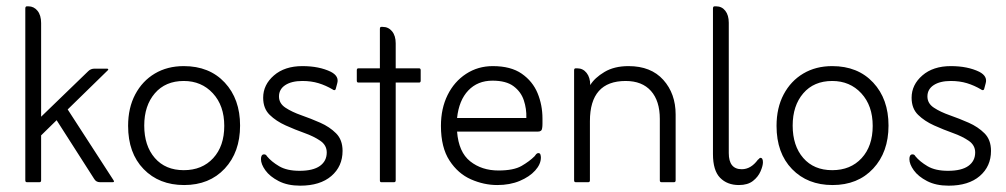

<svg xmlns="http://www.w3.org/2000/svg" viewBox="-20 -576 3179 607"><path d="M110 -148V-6Q110 0 105 0H65Q60 0 60 -6V-549Q60 -556 65 -556H70Q87 -556 98.5 -542Q110 -528 110 -503V-207L259 -351Q267 -359 279 -359H318Q321 -359 322 -357.5Q323 -356 321 -354L194 -230L339 -6Q343 0 336 0H296Q284 0 278 -10L159 -196Z M562 9Q483 9 434 -41.5Q385 -92 385 -178Q385 -235 407.5 -277.5Q430 -320 469.5 -343.5Q509 -367 561 -367Q642 -367 690.5 -315Q739 -263 739 -179Q739 -95 690.5 -43Q642 9 562 9ZM561 -38Q619 -38 654 -76Q689 -114 689 -178Q689 -242 653 -281Q617 -320 561 -320Q503 -320 469.5 -281Q436 -242 436 -179Q436 -115 469.5 -76.5Q503 -38 561 -38Z M824 -82Q838 -65 862.5 -50.5Q887 -36 927 -36Q970 -36 991.5 -51.5Q1013 -67 1013 -94Q1013 -117 992.5 -131Q972 -145 942.5 -155.5Q913 -166 883 -179.5Q853 -193 832.5 -213Q812 -233 812 -267Q812 -308 846 -337.5Q880 -367 936 -367Q989 -367 1026 -349Q1053 -335 1046 -312L1042 -297Q1041 -291 1037 -291Q1034 -291 1032 -293Q1010 -306 987 -313Q964 -320 936 -320Q902 -320 882 -307Q862 -294 862 -271Q862 -249 882.5 -235.5Q903 -222 933 -211.5Q963 -201 992.5 -188Q1022 -175 1042.5 -154.5Q1063 -134 1063 -99Q1063 -50 1027.5 -19.5Q992 11 929 11Q889 11 861 -3.5Q833 -18 819 -37.5Q805 -57 805 -73Q805 -88 815 -88Q821 -88 824 -82Z M1181 -315H1113Q1108 -315 1108 -321V-354Q1108 -360 1113 -360H1181V-484Q1181 -491 1185 -491H1190Q1208 -491 1219.5 -477Q1231 -463 1231 -439V-360H1305Q1310 -360 1310 -354V-321Q1310 -315 1305 -315H1231V-6Q1231 0 1226 0H1185Q1181 0 1181 -6Z M1425 -160Q1430 -95 1466.5 -66Q1503 -37 1556 -37Q1604 -37 1629 -51.5Q1654 -66 1670 -82Q1672 -85 1675 -88.5Q1678 -92 1682 -92Q1687 -92 1688.5 -87.5Q1690 -83 1690 -78Q1690 -57 1672 -37Q1654 -17 1623 -4Q1592 9 1552 9Q1510 9 1469 -9Q1428 -27 1401 -68.5Q1374 -110 1374 -178Q1374 -233 1395 -275.5Q1416 -318 1453.5 -342.5Q1491 -367 1538 -367Q1595 -367 1629.5 -343Q1664 -319 1679.5 -281.5Q1695 -244 1695 -201Q1695 -192 1695 -184.5Q1695 -177 1694 -171Q1693 -160 1681 -160ZM1425 -203H1644Q1645 -232 1636 -259Q1627 -286 1603.5 -303.5Q1580 -321 1537 -321Q1490 -321 1460.5 -290Q1431 -259 1425 -203Z M1846 -307Q1860 -330 1891 -348.5Q1922 -367 1967 -367Q2038 -367 2077 -323.5Q2116 -280 2116 -214V-6Q2116 0 2111 0H2071Q2066 0 2066 -6V-200Q2066 -257 2038 -288.5Q2010 -320 1958 -320Q1845 -320 1845 -193V-6Q1845 0 1840 0H1800Q1795 0 1795 -6V-354Q1795 -360 1800 -360H1805Q1823 -360 1834.5 -345.5Q1846 -331 1846 -307Z M2316 9Q2279 9 2256.5 -14Q2234 -37 2234 -89V-549Q2234 -556 2239 -556H2244Q2262 -556 2273 -542Q2284 -528 2284 -504V-92Q2284 -41 2325 -41Q2354 -41 2376 -71Q2379 -73 2380.5 -75Q2382 -77 2384 -77Q2392 -77 2392 -63Q2392 -52 2384.5 -34.5Q2377 -17 2360.5 -4Q2344 9 2316 9Z M2612 9Q2533 9 2484 -41.5Q2435 -92 2435 -178Q2435 -235 2457.5 -277.5Q2480 -320 2519.5 -343.5Q2559 -367 2611 -367Q2692 -367 2740.5 -315Q2789 -263 2789 -179Q2789 -95 2740.5 -43Q2692 9 2612 9ZM2611 -38Q2669 -38 2704 -76Q2739 -114 2739 -178Q2739 -242 2703 -281Q2667 -320 2611 -320Q2553 -320 2519.5 -281Q2486 -242 2486 -179Q2486 -115 2519.5 -76.5Q2553 -38 2611 -38Z M2874 -82Q2888 -65 2912.5 -50.5Q2937 -36 2977 -36Q3020 -36 3041.5 -51.5Q3063 -67 3063 -94Q3063 -117 3042.5 -131Q3022 -145 2992.5 -155.5Q2963 -166 2933 -179.5Q2903 -193 2882.5 -213Q2862 -233 2862 -267Q2862 -308 2896 -337.5Q2930 -367 2986 -367Q3039 -367 3076 -349Q3103 -335 3096 -312L3092 -297Q3091 -291 3087 -291Q3084 -291 3082 -293Q3060 -306 3037 -313Q3014 -320 2986 -320Q2952 -320 2932 -307Q2912 -294 2912 -271Q2912 -249 2932.5 -235.5Q2953 -222 2983 -211.5Q3013 -201 3042.5 -188Q3072 -175 3092.5 -154.5Q3113 -134 3113 -99Q3113 -50 3077.5 -19.5Q3042 11 2979 11Q2939 11 2911 -3.5Q2883 -18 2869 -37.5Q2855 -57 2855 -73Q2855 -88 2865 -88Q2871 -88 2874 -82Z"/></svg>

Font: Zain Light
Style: Regular
Weight: 300
Designer: Zain,Boutros
Foundry: Mobile Telecommunications Company (Zain), 2024
Version: Version 1.51; ttfautohint (v1.8.4)